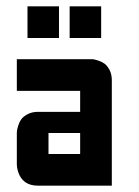

<svg xmlns="http://www.w3.org/2000/svg" viewBox="-20 -587 440 607"><path d="M33.2 -399.9H266.6Q269.5 -399.9 273.9 -399.7Q278.3 -399.4 289.8 -395.8Q301.3 -392.1 310.1 -386Q318.8 -379.9 326.2 -366Q333.5 -352.1 333.5 -333.5V0H100.1Q50.3 0 36.6 -45.9Q33.2 -57.6 33.2 -66.9V-166.5Q33.2 -169.4 33.7 -173.8Q34.2 -178.2 37.6 -189.7Q41 -201.2 47.4 -210Q53.7 -218.8 67.6 -226.1Q81.5 -233.4 100.1 -233.4H233.4V-299.8H33.2ZM233.4 -166.5H133.3V-100.1H233.4ZM200.2 -566.9H299.8V-466.8H200.2ZM66.9 -566.9H166.5V-466.8H66.9Z"/></svg>

Font: Malkor
Style: Bold
Weight: 700
Version: Version 1.3